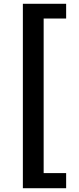

<svg xmlns="http://www.w3.org/2000/svg" viewBox="-20 -823 418 1016"><path d="M101 173H330V93H211V-725H330V-803H101Z"/></svg>

Font: Noto Sans Japanese Bold
Style: Bold
Weight: 700
Designer: Ryoko NISHIZUKA (kana & ideographs); Paul D. Hunt (Latin, Greek & Cyrillic); Wenlong ZHANG (bopomofo); Sandoll Communica
Foundry: Adobe Systems Incorporated
Version: Version 1.000;PS 1;hotconv 1.0.78;makeotf.lib2.5.61930